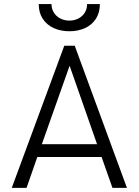

<svg xmlns="http://www.w3.org/2000/svg" viewBox="-20 -912 673 932"><path d="M37.1 0 292 -689.9H342.8L596.2 0H525.9L473.1 -149.9H161.1L108.9 0ZM183.1 -211.9H451.2L317.9 -592.8ZM168 -892.1H230Q230 -869.1 241.5 -850.8Q252.9 -832.5 272.9 -822.3Q293 -812 316.9 -812Q340.3 -812 360.1 -822Q379.9 -832 391.4 -850.3Q402.8 -868.7 402.8 -892.1H464.8Q464.8 -850.6 445.6 -820.8Q426.3 -791 392.6 -775.6Q358.9 -760.3 316.9 -760.3Q274.9 -760.3 241 -775.6Q207 -791 187.5 -820.8Q168 -850.6 168 -892.1Z"/></svg>

Font: Acari Sans Light
Style: Regular
Weight: 300
Designer: Alfredo Marco Pradil and Stefan Peev
Foundry: Hanken Design Co.
Version: Version 1.045;January 11, 2019;FontCreator 11.5.0.2425 64-bi